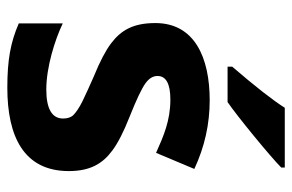

<svg xmlns="http://www.w3.org/2000/svg" viewBox="-160 -646 816 537"><g transform="rotate(90 248.5 -378.0)"><path d="M408 -406 453 -513C391 -542 327 -556 261 -556C142 -556 45 -514 45 -404C45 -342 65 -308 102 -280C122 -265 152 -249 194 -232C223 -219 246 -209 264 -200C282 -191 295 -182 302 -175C309 -168 312 -158 312 -146C312 -115 285 -99 231 -99C168 -99 92 -123 46 -145V-22C99 1 148 10 226 10C362 10 459 -36 459 -162C459 -222 438 -257 401 -284C381 -299 350 -315 307 -332C259 -351 228 -366 214 -376C200 -386 193 -397 193 -410C193 -434 215 -446 259 -446C318 -446 361 -427 408 -406ZM449 -756V-766H282C261 -733 223 -684 167 -619V-606H266C303 -631 419 -726 449 -756Z"/></g></svg>

Font: Passageway
Style: Regular
Weight: 700
Foundry: Ascender Corporation
Version: Version 1.11